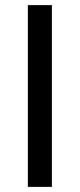

<svg xmlns="http://www.w3.org/2000/svg" viewBox="-20 -731 312 751"><path d="M183 -711H89V0H183Z"/></svg>

Font: Noto Sans KR Regular
Style: Regular
Weight: 400
Designer: Ryoko NISHIZUKA  (kana & ideographs); Paul D. Hunt (Latin, Greek & Cyrillic); Wenlong ZHANG  (bopomofo); Sandoll Communi
Foundry: Adobe Systems Incorporated
Version: Version 1.004;PS 1.004;hotconv 1.0.82;makeotf.lib2.5.63406